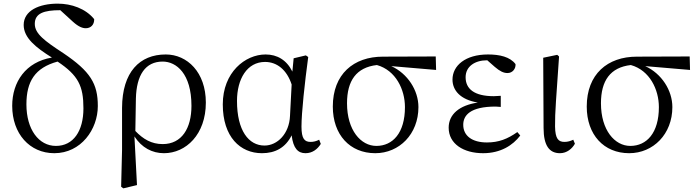

<svg xmlns="http://www.w3.org/2000/svg" viewBox="-20 -827 3830 1054"><path d="M287 -26C193 -26 125 -116 125 -254C125 -380 172 -455 296 -489C410 -413 438 -355 438 -232C438 -108 383 -26 287 -26ZM380 -708C412 -679 434 -672 451 -672C478 -672 498 -691 497 -722C450 -780 372 -807 297 -807C195 -807 110 -769 110 -690C110 -619 177 -566 265 -511C121 -487 47 -377 47 -246C47 -93 143 14 278 14C425 14 517 -117 517 -245C517 -368 476 -435 328 -535C224 -603 171 -642 171 -696C171 -754 221 -771 311 -771Z M726 -286C729 -415 778 -489 873 -489C948 -489 1031 -423 1031 -246C1031 -123 978 -36 873 -36C812 -36 766 -63 723 -108ZM650 -4 645 198 657 207 732 189 718 -78C758 -16 816 14 880 14C1001 14 1110 -89 1110 -264C1110 -430 1008 -528 890 -528C747 -528 651 -432 650 -235Z M1572 -191C1568 -93 1503 -28 1432 -28C1345 -28 1281 -110 1281 -273C1281 -393 1336 -487 1435 -487C1501 -487 1555 -443 1581 -363ZM1732 -60C1717 -52 1701 -48 1685 -48C1652 -48 1635 -65 1635 -132C1635 -209 1653 -373 1672 -514L1659 -523L1592 -507L1585 -434C1554 -497 1502 -528 1438 -528C1326 -528 1203 -430 1203 -254C1203 -75 1299 14 1418 14C1491 14 1547 -16 1581 -84C1590 -12 1616 14 1657 14C1695 14 1723 -8 1741 -37Z M2046 -26C1961 -26 1885 -112 1885 -260C1885 -384 1936 -457 2049 -470C2153 -441 2203 -335 2203 -239C2203 -97 2136 -26 2046 -26ZM2374 -443 2372 -517 2082 -516C1921 -516 1807 -420 1807 -242C1807 -87 1901 14 2040 14C2172 14 2277 -91 2277 -239C2277 -331 2218 -423 2128 -464Z M2820 -102C2766 -64 2718 -45 2653 -45C2571 -45 2523 -82 2523 -142C2523 -193 2560 -242 2701 -242C2707 -242 2717 -241 2729 -240V-301C2718 -300 2700 -299 2691 -299C2582 -299 2536 -340 2536 -403C2536 -463 2588 -496 2653 -496H2655L2696 -460C2724 -436 2744 -426 2766 -426C2794 -426 2812 -450 2810 -475C2780 -515 2723 -528 2659 -528C2535 -528 2464 -467 2464 -390C2464 -332 2506 -280 2603 -264C2501 -249 2443 -199 2443 -126C2443 -37 2525 14 2632 14C2728 14 2795 -29 2836 -83Z M3054 14C3092 14 3121 -11 3136 -38L3127 -60C3112 -53 3097 -48 3079 -48C3046 -48 3028 -64 3027 -133C3026 -211 3034 -293 3049 -517L3039 -526L2962 -510L2964 -125C2964 -27 2996 14 3054 14Z M3440 -26C3355 -26 3279 -112 3279 -260C3279 -384 3330 -457 3443 -470C3547 -441 3597 -335 3597 -239C3597 -97 3530 -26 3440 -26ZM3768 -443 3766 -517 3476 -516C3315 -516 3201 -420 3201 -242C3201 -87 3295 14 3434 14C3566 14 3671 -91 3671 -239C3671 -331 3612 -423 3522 -464Z"/></svg>

Font: Shippori Mincho
Style: Regular
Weight: 400
Designer: Bonji Tadano  Ryoko NISHIZUKA  (kana & ideographs); Frank Grießhammer (Latin, Greek & Cyrillic); Wenlong ZHANG  (bopomof
Foundry: Adobe Systems Incorporated
Version: Version 1.003;PS 1.001;hotconv 16.6.54;makeotf.lib2.5.65590